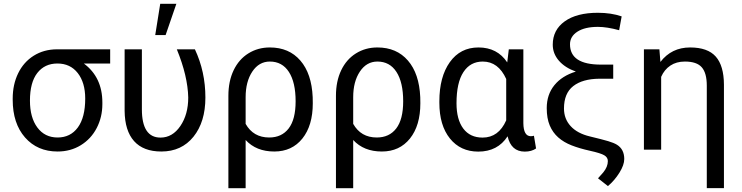

<svg xmlns="http://www.w3.org/2000/svg" viewBox="-20 -788 3906 1011"><path d="M560.1 -453.6V-528.3H278.8Q210.4 -527.8 157.5 -494.6Q104.5 -461.4 75.7 -402.3Q46.9 -343.3 46.9 -269V-262.7Q46.9 -138.2 111.8 -64.2Q176.8 9.8 283.2 9.8Q351.6 9.8 405.5 -23.4Q459.5 -56.6 489.3 -114Q519 -171.4 519 -239.7V-248Q519 -381.3 421.4 -453.6ZM137.7 -258.3Q137.7 -354 176.5 -403.8Q215.3 -453.6 282.2 -453.6Q350.1 -453.6 389.4 -403.3Q428.7 -353 428.7 -269Q428.7 -169.9 389.9 -116.9Q351.1 -64 283.2 -64Q215.8 -64 176.8 -116.5Q137.7 -168.9 137.7 -258.3Z M727.1 -528.3H636.2V-204.6Q637.2 -99.6 686 -44.9Q734.9 9.8 829.6 9.8Q936 9.8 998.8 -68.1Q1061.5 -146 1061.5 -274.4Q1061.5 -410.6 1006.3 -528.3H911.1Q968.8 -387.2 971.2 -274.4Q971.2 -185.5 929.7 -124.5Q888.2 -63.5 825.2 -63.5Q727.1 -63.5 727.1 -212.4ZM823.7 -768.1 797.4 -603.5H852.1L908.7 -768.1Z M1400.9 -538.1Q1337.9 -538.1 1287.8 -506.8Q1237.8 -475.6 1210.2 -418Q1182.6 -360.4 1182.6 -283.2V203.1H1273.4V-50.8Q1329.1 9.8 1424.3 9.8Q1517.6 9.8 1572.3 -58.6Q1627 -127 1627 -244.1L1626.5 -276.4Q1621.1 -400.4 1561.5 -469.2Q1502 -538.1 1400.9 -538.1ZM1273.4 -135.7V-275.9Q1273.4 -358.4 1308.6 -411.1Q1343.8 -463.9 1400.9 -463.9Q1465.8 -463.9 1501.2 -409.2Q1536.6 -354.5 1536.6 -254.4Q1536.6 -159.2 1500 -111.6Q1463.4 -64 1397.5 -64Q1314 -64 1273.4 -135.7Z M1967.3 -538.1Q1904.3 -538.1 1854.2 -506.8Q1804.2 -475.6 1776.6 -418Q1749 -360.4 1749 -283.2V203.1H1839.8V-50.8Q1895.5 9.8 1990.7 9.8Q2084 9.8 2138.7 -58.6Q2193.4 -127 2193.4 -244.1L2192.9 -276.4Q2187.5 -400.4 2127.9 -469.2Q2068.4 -538.1 1967.3 -538.1ZM1839.8 -135.7V-275.9Q1839.8 -358.4 1875 -411.1Q1910.2 -463.9 1967.3 -463.9Q2032.2 -463.9 2067.6 -409.2Q2103 -354.5 2103 -254.4Q2103 -159.2 2066.4 -111.6Q2029.8 -64 1963.9 -64Q1880.4 -64 1839.8 -135.7Z M2735.8 -528.3H2659.2L2650.9 -459.5Q2598.6 -538.1 2499.5 -538.1Q2403.8 -538.1 2348.6 -460.7Q2293.5 -383.3 2293.5 -254.4V-247.1Q2293.5 -127.9 2349.1 -58.8Q2404.8 10.3 2498.5 10.3Q2600.6 10.3 2652.8 -70.3Q2671.4 10.3 2743.2 10.3Q2779.3 10.3 2802.7 -6.3L2791.5 -73.2Q2784.2 -70.8 2774.9 -70.8Q2736.8 -70.8 2735.8 -139.2ZM2383.8 -244.1Q2383.8 -353 2420.2 -408.4Q2456.5 -463.9 2522 -463.9Q2604 -463.9 2645.5 -372.1V-154.3Q2605.5 -63.5 2521 -63.5Q2455.1 -63.5 2419.4 -111.1Q2383.8 -158.7 2383.8 -244.1Z M3240.2 -628.9 3253.4 -701.7Q3198.7 -720.7 3127.9 -720.7Q3016.6 -720.7 2953.6 -675.5Q2890.6 -630.4 2890.6 -552.7Q2890.6 -505.9 2922.6 -468.8Q2954.6 -431.6 3012.2 -411.1Q2939 -388.7 2898.9 -339.1Q2858.9 -289.6 2858.9 -218.8Q2858.9 -164.6 2874.8 -127.2Q2890.6 -89.8 2919.7 -64.2Q2948.7 -38.6 2990 -22.5Q3031.2 -6.3 3087.4 6.1Q3143.6 18.6 3162.1 29.8Q3180.7 41 3180.7 60.1Q3180.7 90.3 3156.7 119.6L3128.9 150.9L3181.2 191.9Q3216.3 162.1 3241.7 121.3Q3267.1 80.6 3267.1 49.3Q3267.1 -2 3228.5 -25.9Q3212.9 -35.6 3182.6 -44.7Q3152.3 -53.7 3086.2 -69.6Q3020 -85.4 2984.9 -123.8Q2949.7 -162.1 2949.7 -216.8Q2949.7 -296.4 2998.3 -334.5Q3046.9 -372.6 3135.7 -373.5H3209V-447.8H3144Q2981.4 -447.8 2981.4 -554.7Q2981.4 -596.2 3020.5 -621.3Q3059.6 -646.5 3128.4 -646.5Q3175.8 -646.5 3240.2 -628.9Z M3452.1 -528.3H3370.6V0H3461.4V-383.3Q3478 -421.4 3509.8 -442.6Q3541.5 -463.9 3586.4 -463.9Q3648.9 -463.9 3675.3 -433.6Q3701.7 -403.3 3701.7 -336.9V202.6H3792V-342.3Q3791.5 -441.9 3749 -490Q3706.5 -538.1 3613.8 -538.1Q3516.1 -538.1 3457.5 -461.9Z"/></svg>

Font: FAU Chimera
Style: Regular
Weight: 400
Version: Version 1.002;hotconv 1.0.117;makeotfexe 2.5.65602